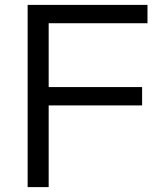

<svg xmlns="http://www.w3.org/2000/svg" viewBox="-20 -765 677 785"><path d="M93 0V-745H583V-670H179V-409H561V-334H179V0Z"/></svg>

Font: Plus Jakarta Text Light
Style: Regular
Weight: 300
Designer: Gumpita Rahayu
Foundry: Tokotype Studio
Version: Version 1.000